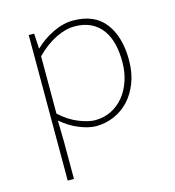

<svg xmlns="http://www.w3.org/2000/svg" viewBox="-106 -580 813 892"><g transform="rotate(-15 300.0 -134.0)"><path d="M110 222V-478H136L140 -406H142Q179 -442 228.5 -466Q278 -490 326 -490Q429 -490 479.5 -423.5Q530 -357 530 -246Q530 -185 511.5 -137Q493 -89 462 -56Q431 -23 390 -5.5Q349 12 304 12Q269 12 223.5 -6.5Q178 -25 140 -58H138L140 42V222ZM306 -16Q348 -16 383 -33Q418 -50 443.5 -80.5Q469 -111 483.5 -153.5Q498 -196 498 -246Q498 -292 488.5 -331.5Q479 -371 458 -400Q437 -429 404 -445.5Q371 -462 324 -462Q284 -462 236 -439Q188 -416 140 -368V-92Q185 -51 231 -33.5Q277 -16 306 -16Z"/></g></svg>

Font: Source Code Pro ExtraLight
Style: Regular
Weight: 200
Monospace: yes
Designer: Paul D. Hunt, Teo Tuominen
Foundry: Adobe Systems Incorporated
Version: Version 2.030;PS 1.000;hotconv 16.6.51;makeotf.lib2.5.65220